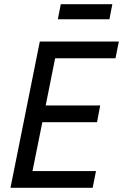

<svg xmlns="http://www.w3.org/2000/svg" viewBox="-20 -896 587 916"><path d="M30 0 170 -698H547L531 -618H243L198 -393H458L443 -313H182L135 -80H438L422 0ZM270 -876H516L502 -804H256Z"/></svg>

Font: IBM Plex Sans Cond Text
Style: Italic
Weight: 450
Width: 3
Italic angle: -11°
Designer: Mike Abbink, Paul van der Laan, Pieter van Rosmalen
Foundry: Bold Monday
Version: Version 1.3